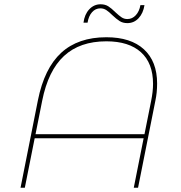

<svg xmlns="http://www.w3.org/2000/svg" viewBox="-20 -877 844 897"><path d="M714 -487Q714 -444 706 -407L625 0H605L651 -231H142L96 0H76L157 -408Q187 -558 266 -630.5Q345 -703 477 -703Q591 -703 652.5 -646.5Q714 -590 714 -487ZM695 -485Q695 -582 638.5 -633Q582 -684 477 -684Q353 -684 279 -615.5Q205 -547 177 -406L146 -250H655L686 -405Q695 -449 695 -485ZM505 -806Q489 -822 476.5 -830Q464 -838 449 -838Q426 -838 410 -820Q394 -802 389 -771H370Q375 -810 397 -833.5Q419 -857 450 -857Q471 -857 486 -847.5Q501 -838 519 -820Q536 -804 548 -796Q560 -788 575 -788Q598 -788 614.5 -806Q631 -824 636 -853H655Q649 -815 627.5 -792Q606 -769 575 -769Q554 -769 539 -778.5Q524 -788 505 -806Z"/></svg>

Font: Montserrat Alternates Thin
Style: Italic
Weight: 250
Italic angle: -11.3°
Designer: Julieta Ulanovsky
Foundry: Julieta Ulanovsky
Version: Version 7.200